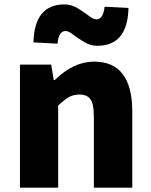

<svg xmlns="http://www.w3.org/2000/svg" viewBox="-20 -868 697 888"><path d="M72.3 0V-569.3H216.8L228.5 -498H233.4Q320.3 -583 415 -583Q591.8 -583 591.8 -351.6V0H414.1V-330.1Q414.1 -386.7 398.4 -408.7Q382.8 -430.7 347.7 -430.7Q319.3 -430.7 298.8 -418.9Q278.3 -407.2 249 -379.9V0ZM429.7 -656.2Q399.4 -656.2 370.1 -673.3Q340.8 -690.4 318.8 -707.5Q296.9 -724.6 283.2 -724.6Q251 -724.6 246.1 -666L134.8 -671.9Q138.7 -847.7 279.3 -847.7Q309.6 -847.7 338.9 -830.1Q368.2 -812.5 390.1 -795.4Q412.1 -778.3 425.8 -778.3Q457 -778.3 463.9 -836.9L574.2 -831.1Q570.3 -656.2 429.7 -656.2Z"/></svg>

Font: Gen Shin Gothic Heavy
Style: Bold
Weight: 900
Designer: [Source Han Sans]
Ryoko NISHIZUKA  (kana & ideographs); Paul D. Hunt (Latin, Greek & Cyrillic); Wenlong ZHANG  (bopomofo
Version: Version 1.002.20150607